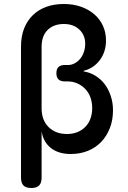

<svg xmlns="http://www.w3.org/2000/svg" viewBox="-20 -760 640 960"><path d="M137 180Q110 180 97.5 167.5Q85 155 85 128V-526Q85 -578 100.5 -617.5Q116 -657 144.5 -684.5Q173 -712 212 -726Q251 -740 299 -740Q346 -740 384.5 -726.5Q423 -713 451 -689Q479 -665 494.5 -631.5Q510 -598 510 -557Q510 -501 479 -459.5Q448 -418 398 -406V-403Q430 -398 457.5 -381Q485 -364 504 -338.5Q523 -313 534 -279.5Q545 -246 545 -209Q545 -160 529.5 -120Q514 -80 486.5 -51Q459 -22 420 -6Q381 10 334 10Q273 10 235 -19.5Q197 -49 188 -103V128Q188 155 175.5 167.5Q163 180 137 180ZM304 -435H321Q337 -435 352.5 -443Q368 -451 380 -465Q392 -479 399 -499Q406 -519 406 -542Q406 -584 377 -612Q348 -640 299 -640Q249 -640 218.5 -610.5Q188 -581 188 -526V-219Q188 -159 223 -124.5Q258 -90 315 -90Q343 -90 366 -99Q389 -108 406 -125Q423 -142 432 -166Q441 -190 441 -219Q441 -249 432 -273.5Q423 -298 406 -315.5Q389 -333 366.5 -343Q344 -353 317 -353H304Q283 -353 272.5 -363Q262 -373 262 -394Q262 -415 272.5 -425Q283 -435 304 -435Z"/></svg>

Font: Maple Mono Medium
Style: Regular
Weight: 500
Monospace: yes
Designer: subframe7536
Version: Version 7.000